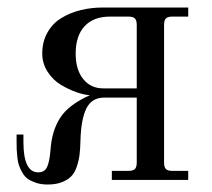

<svg xmlns="http://www.w3.org/2000/svg" viewBox="-20 -476 560 508"><path d="M23.9 -120.1H42V-100.1Q42 -20 81.1 -20Q98.1 -20 104.7 -34.4Q111.3 -48.8 113.8 -81.1Q117.2 -129.9 139.2 -164.3Q161.1 -198.7 217.8 -224.1Q202.1 -225.1 181.9 -232.2Q161.6 -239.3 140.9 -251.7Q120.1 -264.2 106 -286.1Q91.8 -308.1 91.8 -334Q91.8 -365.7 105.5 -389.9Q119.1 -414.1 142.3 -428.2Q165.5 -442.4 193.4 -449.2Q221.2 -456.1 252 -456.1H478V-432.1H436Q423.8 -432.1 418.9 -427.2Q414.1 -422.4 414.1 -410.2V-45.9Q414.1 -33.7 418.9 -28.8Q423.8 -23.9 436 -23.9H478V0H275.9V-23.9H319.8Q332 -23.9 336.9 -28.8Q341.8 -33.7 341.8 -45.9V-217.8H255.9Q222.7 -217.8 208.5 -189Q194.3 -160.2 192.9 -104Q192.4 -81.5 190.4 -66.2Q188.5 -50.8 183.1 -34.9Q177.7 -19 168.5 -9.5Q159.2 0 143.6 6.1Q127.9 12.2 106 12.2Q88.9 12.2 75.7 7.8Q62.5 3.4 54 -2.4Q45.4 -8.3 39.3 -19Q33.2 -29.8 30.3 -38.1Q27.3 -46.4 25.9 -59.8Q24.4 -73.2 24.2 -80.3Q23.9 -87.4 23.9 -100.1ZM271 -432.1Q227.5 -432.1 203.9 -406.7Q180.2 -381.3 180.2 -334Q180.2 -291.5 200.2 -266.8Q220.2 -242.2 252.9 -242.2H341.8V-410.2Q341.8 -422.4 336.9 -427.2Q332 -432.1 319.8 -432.1Z"/></svg>

Font: Flanker Steampunk
Style: Regular
Weight: 400
Designer: Alexey Kryukov, Leonardo Di Lena
Foundry: Alexey Kryukov, Leonardo Di Lena
Version: 1.210